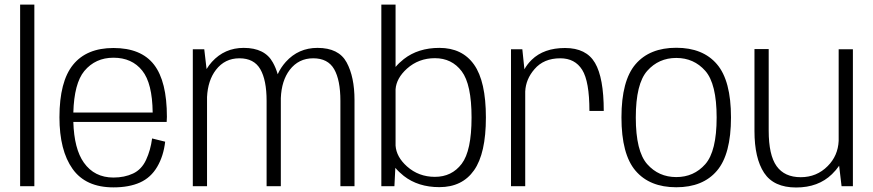

<svg xmlns="http://www.w3.org/2000/svg" viewBox="-20 -805 3776 830"><path d="M67 0H128.5V-785H67Z M470.5 5Q538 5 585 -16Q632 -37 659.5 -83.8Q687 -130.5 694 -192.5L637.5 -206.5Q631 -156 611.5 -114Q592 -72 555 -54.8Q518 -37.5 470.5 -37.5Q388 -37.5 342.5 -102Q300.5 -161 297 -278H700.5Q701.5 -288.5 701.5 -300Q701.5 -453.5 645.8 -525.5Q590 -597.5 470.5 -597.5Q354.5 -597.5 295.8 -525Q237 -452.5 237 -298Q237 -154.5 293.8 -74.8Q350.5 5 470.5 5ZM297 -318.5Q300.5 -444.5 344.5 -498Q392.5 -555.5 470.5 -555.5Q550.5 -555.5 595 -499.5Q638.5 -445.5 640 -318.5Z M813.5 0H875V-385.5Q878.5 -457.5 913.5 -503Q952 -553 1015 -553Q1078 -553 1105.2 -506Q1132.5 -459 1132.5 -369V0H1194V-372Q1194 -376.5 1194 -381Q1197 -456.5 1232.5 -503Q1271 -553 1334 -553Q1397.5 -553 1424.5 -506Q1451.5 -459 1451.5 -369V0H1512.5V-372Q1512.5 -472.5 1478.5 -535.2Q1444.5 -598 1352.5 -598Q1270 -598 1215.5 -537.5Q1193.5 -513 1180.5 -484Q1172.5 -512 1159.5 -535Q1125 -598 1033.5 -598Q951 -598 896 -537.5Q883 -523 873 -506.5L863 -592H813.5Z M1628.5 0H1685L1689 -79.5Q1703.5 -62 1725.5 -44.5Q1787.5 4 1879.5 4Q1978 4 2029.2 -68.8Q2080.5 -141.5 2080.5 -297Q2080.5 -453.5 2029.2 -525.8Q1978 -598 1879.5 -598Q1787.5 -598 1725.5 -549.5Q1704 -532.5 1690 -515.5V-785H1628.5ZM1690 -419Q1693.5 -467 1739.5 -508.5Q1790 -553.5 1860 -553.5Q1933 -553.5 1975.8 -497Q2018.5 -440.5 2018.5 -297Q2018.5 -153 1975.8 -96.8Q1933 -40.5 1860 -40.5Q1790 -40.5 1739.5 -85.5Q1693.5 -126.5 1690 -175.5Z M2528 -325.5H2590Q2590 -468.5 2552.2 -533Q2514.5 -597.5 2422.5 -597.5Q2331 -597.5 2278.5 -546.5Q2259 -527.5 2247 -505.5L2238 -592H2189V0H2250.5V-409.5Q2253 -463 2290.5 -506Q2330.5 -553 2402 -553Q2465.5 -553 2496.8 -503Q2528 -453 2528 -325.5Z M2903.5 4.5Q3018.5 4.5 3079.2 -66.8Q3140 -138 3140 -297.5Q3140 -456.5 3079.2 -527.5Q3018.5 -598.5 2903.5 -598.5Q2788.5 -598.5 2727.5 -527.5Q2666.5 -456.5 2666.5 -297.5Q2666.5 -138 2727.5 -66.8Q2788.5 4.5 2903.5 4.5ZM2903.5 -39.5Q2827.5 -39.5 2778 -95.2Q2728.5 -151 2728.5 -297Q2728.5 -443 2778 -498.8Q2827.5 -554.5 2903.5 -554.5Q2979.5 -554.5 3028.8 -498.8Q3078 -443 3078 -297Q3078 -151 3028.8 -95.2Q2979.5 -39.5 2903.5 -39.5Z M3618 0H3667V-592H3605.5V-196Q3602.5 -131.5 3558 -87Q3510.5 -39 3441.5 -39Q3371.5 -39 3337.2 -86.8Q3303 -134.5 3303 -240.5V-593H3241.5V-239Q3241.5 -121 3283.2 -57.8Q3325 5.5 3421.5 5.5Q3517.5 5.5 3576.5 -52Q3595 -70 3607.5 -88.5Z"/></svg>

Font: Anybody Light
Style: Regular
Weight: 300
Designer: Tyler Finck
Foundry: Etcetera Type Company
Version: Version 1.111; ttfautohint (v1.8.4)